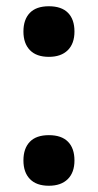

<svg xmlns="http://www.w3.org/2000/svg" viewBox="-20 -575 310 608"><path d="M54.2 -66.9Q54.2 -105 74.5 -126Q94.7 -147 134.8 -147Q174.8 -147 195.3 -126.2Q215.8 -105.5 215.8 -66.9Q215.8 -28.8 194.6 -7.8Q173.3 13.2 134.8 13.2Q95.2 13.2 74.7 -8.1Q54.2 -29.3 54.2 -66.9ZM54.2 -475.1Q54.2 -513.2 74.5 -534.2Q94.7 -555.2 134.8 -555.2Q174.8 -555.2 195.3 -534.4Q215.8 -513.7 215.8 -475.1Q215.8 -437 194.6 -416Q173.3 -395 134.8 -395Q95.2 -395 74.7 -416.3Q54.2 -437.5 54.2 -475.1Z"/></svg>

Font: TypoPRO Open Sans Condensed
Style: Bold
Weight: 700
Width: 3
Foundry: Ascender Corporation
Version: Version 1.11